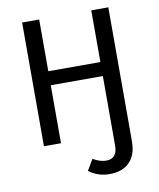

<svg xmlns="http://www.w3.org/2000/svg" viewBox="-96 -764 873 1053"><g transform="rotate(-10 340.0 -238.0)"><path d="M485 -689H580V57Q580 133 540 173Q500 213 429 213Q364 213 314 175L350 114Q388 137 424 137Q485 137 485 63V-323H195V0H100V-689H195V-401H485Z"/></g></svg>

Font: Fira Sans
Style: Regular
Weight: 400
Designer: Carrois Corporate & Edenspiekermann AG
Foundry: Carrois Corporate GbR & Edenspiekermann AG
Version: Version 4.106;PS 004.106;hotconv 1.0.70;makeotf.lib2.5.58329